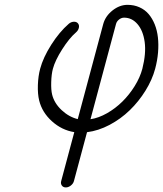

<svg xmlns="http://www.w3.org/2000/svg" viewBox="-20 -559 687 809"><path d="M633.8 -269.3Q621.3 -222.7 592.9 -176.9Q564.5 -131.1 526.7 -94.5Q489 -57.9 441.7 -32.8Q394.3 -7.8 346.7 -2L291.5 203.9Q288.6 214.8 278.4 222.8Q268.3 230.7 257.3 230.7Q246.3 230.7 240.6 222.8Q234.9 214.8 237.8 203.9L293 -2.2Q240.2 -10.7 198.9 -48Q157.5 -85.2 145 -135.7Q138.4 -163.1 139.6 -200.7Q140.9 -238.3 149.2 -269.3Q161.9 -316.9 196 -370.6Q230.2 -424.3 269.5 -458.5Q279.1 -466.8 290.6 -467.4Q302.2 -468 308.3 -460.7Q314.7 -453.4 312.3 -442.1Q309.8 -430.9 300.3 -422.6Q271.7 -397.9 242.1 -351.3Q212.4 -304.7 202.9 -269.3Q196.8 -246.8 195.8 -213.3Q194.8 -179.7 199.7 -160.4Q208.5 -124.3 239.5 -95.2Q270.5 -66.2 307.6 -57.1L415 -457.8Q424.1 -491.2 454 -514.9Q483.9 -538.6 517.3 -538.6Q544.9 -538.6 567.7 -528.3Q590.6 -518.1 606.2 -499.8Q621.8 -481.4 632 -456.2Q642.1 -430.9 645.4 -401.1Q648.7 -371.3 645.9 -337.6Q643.1 -304 633.8 -269.3ZM361.3 -56.6Q395.5 -61.8 430.9 -81.9Q466.3 -102.1 495.6 -131Q524.9 -159.9 547.5 -196.3Q570.1 -232.7 579.8 -269.3Q596.2 -334.2 589.6 -382.1Q583 -429.9 559.4 -457.3Q535.9 -484.6 502.9 -484.6Q491.7 -484.6 481.7 -476.8Q471.7 -469 468.8 -457.8Z"/></svg>

Font: Tecnico
Style: FinoInclinado
Weight: 400
Italic angle: -15°
Version: Version 1.3